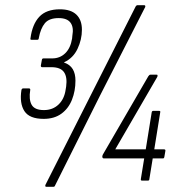

<svg xmlns="http://www.w3.org/2000/svg" viewBox="-20 -699 692 743"><path d="M149 -239Q94 -239 74.5 -269Q55 -299 63 -351Q65 -357 70 -357H91Q98 -357 97 -351Q91 -314 102.5 -293.5Q114 -273 150 -273Q184 -273 206.5 -294.5Q229 -316 234 -352L236 -364Q241 -401 227.5 -420Q214 -439 179 -439H143Q138 -439 138 -445L142 -467Q143 -473 148 -473H182Q212 -473 232.5 -493Q253 -513 259 -550L260 -561Q266 -593 253 -611Q240 -629 207 -629Q170 -629 153.5 -609Q137 -589 130 -551Q130 -545 124 -545H102Q96 -545 98 -551Q105 -605 132 -634Q159 -663 212 -663Q254 -663 275.5 -642.5Q297 -622 297 -584Q297 -546 280 -510Q263 -474 228 -458V-457Q251 -449 261.5 -431.5Q272 -414 272 -387Q272 -347 258.5 -313Q245 -279 217.5 -259Q190 -239 149 -239ZM160 24Q153 24 156 16L336 -340L505 -674Q508 -679 513 -679H537Q540 -679 541.5 -677.5Q543 -676 542 -672L367 -329L193 19Q192 24 185 24ZM530 0Q524 0 525 -6L538 -86H382Q376 -86 376 -93V-95Q377 -100 381 -106L554 -404Q558 -410 562 -410H586Q589 -410 589.5 -408.5Q590 -407 589 -402L426 -121H544L567 -264Q568 -270 573 -270H595Q602 -270 600 -264L577 -121H615Q621 -121 620 -115L616 -92Q615 -86 611 -86H571L558 -6Q558 0 552 0Z"/></svg>

Font: Sofia Sans Condensed ExtraLight
Style: Italic
Weight: 250
Italic angle: -9°
Version: Version 4.100